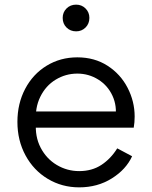

<svg xmlns="http://www.w3.org/2000/svg" viewBox="-20 -795 655 827"><path d="M55 -270Q55 -349 88.5 -412.5Q122 -476 181 -512Q240 -548 313 -548Q387 -548 443 -512Q499 -476 529.5 -417Q560 -358 560 -293Q560 -268 556 -245H103V-315H513L477 -285Q485 -338 464.5 -382.5Q444 -427 403 -452.5Q362 -478 313 -478Q263 -478 220 -452Q177 -426 153.5 -378Q130 -330 135 -269Q130 -207 155 -159Q180 -111 224.5 -84.5Q269 -58 321 -58Q376 -58 416.5 -84.5Q457 -111 485 -156L549 -122Q523 -65 461.5 -26.5Q400 12 321 12Q247 12 186 -24.5Q125 -61 90 -125.5Q55 -190 55 -270ZM250 -718Q250 -742 266.5 -758.5Q283 -775 308 -775Q332 -775 348.5 -758.5Q365 -742 365 -718Q365 -693 348.5 -676.5Q332 -660 308 -660Q283 -660 266.5 -676.5Q250 -693 250 -718Z"/></svg>

Font: Trafiko Sans Variable
Style: Regular
Weight: 400
Designer: Gumpita Rahayu / Trafiko
Foundry: Tokotype / Trafiko
Version: Version 0.001;FEAKit 1.0